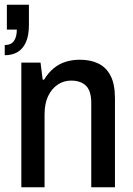

<svg xmlns="http://www.w3.org/2000/svg" viewBox="-29 -790 561 810"><path d="M61 0V-526H142L151 -454H157Q174 -482 196.5 -501Q219 -520 247 -529Q275 -538 308 -538Q353 -538 386 -522Q419 -506 437.5 -470.5Q456 -435 456 -375V0H356V-356Q356 -381 350.5 -399Q345 -417 334 -428Q323 -439 307 -444.5Q291 -450 271 -450Q240 -450 214.5 -433Q189 -416 174 -384.5Q159 -353 159 -308V0ZM-9 -557V-600Q18 -600 30 -617.5Q42 -635 42 -665H0V-770H93V-685Q93 -639 80 -611Q67 -583 44.5 -570Q22 -557 -9 -557Z"/></svg>

Font: Archivo SemiCondensed Medium
Style: Regular
Weight: 500
Width: 4
Designer: Hector Gatti
Foundry: Omnibus-Type
Version: Version 2.001